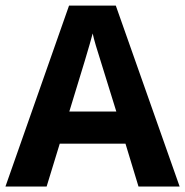

<svg xmlns="http://www.w3.org/2000/svg" viewBox="-20 -686 681 706"><path d="M489.3 0 441.4 -157.7H199.7L151.4 0H0L233.9 -665.5H405.8L640.6 0ZM407.7 -275.9Q340.8 -490.2 332.5 -518.3Q324.2 -546.4 320.8 -563Q305.7 -504.9 234.9 -275.9Z"/></svg>

Font: Bpm'online Open Sans
Style: Bold
Weight: 700
Foundry: Ascender Corporation
Version: Version 1.10